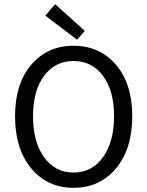

<svg xmlns="http://www.w3.org/2000/svg" viewBox="-20 -887 704 919"><path d="M52 -331Q52 -486 129.5 -577Q207 -668 332 -668Q457 -668 535 -577Q613 -486 613 -331Q613 -174 535 -81Q457 12 332 12Q207 12 129.5 -81Q52 -174 52 -331ZM526 -331Q526 -453 473 -524Q420 -595 332 -595Q244 -595 191 -524Q138 -453 138 -331Q138 -208 191 -134.5Q244 -61 332 -61Q420 -61 473 -134.5Q526 -208 526 -331ZM349 -697 197 -812 244 -867 386 -739Z"/></svg>

Font: Toshiba Sans
Style: Regular
Weight: 400
Designer: Paul D. Hunt
Foundry: Toshiba Corporation
Version: Version 2.020;PS 2.0;hotconv 1.0.86;makeotf.lib2.5.63406